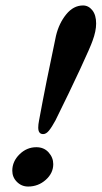

<svg xmlns="http://www.w3.org/2000/svg" viewBox="-20 -669 372 703"><path d="M120 -202Q120 -213 123 -228Q148 -364 185 -538Q196 -584 222.5 -616.5Q249 -649 284 -649Q304 -649 318 -631.5Q332 -614 332 -583Q332 -555 319 -520Q312 -499 273.5 -416Q235 -333 183 -228Q170 -204 159.5 -191Q149 -178 138 -178Q120 -178 120 -202ZM25 -44Q25 -78 51.5 -104Q78 -130 113 -130Q141 -130 158 -111Q175 -92 175 -68Q175 -35 147.5 -10.5Q120 14 83 14Q59 14 42 -3Q25 -20 25 -44Z"/></svg>

Font: EB Garamond
Style: Bold Italic
Weight: 700
Italic angle: -17.2°
Designer: Georg Duffner and Octavio Pardo
Foundry: Georg Duffner
Version: Version 1.000